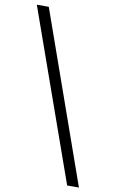

<svg xmlns="http://www.w3.org/2000/svg" viewBox="-100 -799 607 1028"><g transform="rotate(10 203.0 -285.5)"><path d="M342 177 14 -748H79L406 177Z"/></g></svg>

Font: Tiro Devanagari Sanskrit
Style: Regular
Weight: 400
Designer: Devanagari: John Hudson & Fiona Ross. Latin: John Hudson.
Foundry: Tiro Typeworks Ltd.
Version: Version 1.52